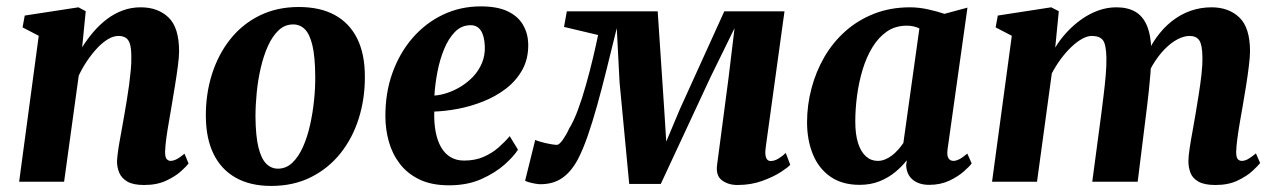

<svg xmlns="http://www.w3.org/2000/svg" viewBox="-20 -584 4099 617"><path d="M244 -432Q260.5 -458.5 280.5 -481.8Q300.5 -505 324 -522.8Q347.5 -540.5 374.5 -550.5Q401.5 -560.5 432 -560.5Q487.5 -560.5 521.5 -528Q555.5 -495.5 555.5 -419Q555.5 -401.5 551.5 -371Q547.5 -340.5 542 -307.2Q536.5 -274 532 -246.5Q528 -221.5 523 -193.8Q518 -166 514.5 -140.2Q511 -114.5 510.5 -96Q510.5 -78 516 -72.5Q521.5 -67 528 -67Q536.5 -67 546.8 -72Q557 -77 573 -90L586 -58.5Q580 -50.5 562 -34Q544 -17.5 514.2 -3.5Q484.5 10.5 443 10.5Q408 10.5 389.2 -0.5Q370.5 -11.5 363.2 -29Q356 -46.5 356 -65.5Q356.5 -77 358.8 -94.2Q361 -111.5 364.8 -132.2Q368.5 -153 372.5 -175Q376.5 -197 380 -217.5Q383.5 -238.5 387.5 -262.2Q391.5 -286 394.8 -310.5Q398 -335 400.2 -358Q402.5 -381 402 -401Q402 -427.5 397.8 -442Q393.5 -456.5 384.2 -462.5Q375 -468.5 360.5 -468.5Q344.5 -468.5 327.2 -458.2Q310 -448 293 -430Q276 -412 260.5 -389.2Q245 -366.5 233 -341L186 0H41.5L104.5 -469L52.5 -496L59.5 -534L232 -560.5L255.5 -548Z M940 -561.5Q1008.5 -561.5 1055.8 -535.8Q1103 -510 1127.8 -460.2Q1152.5 -410.5 1152.5 -338.5Q1153 -267.5 1133 -203.8Q1113 -140 1074 -91.2Q1035 -42.5 979 -14.5Q923 13.5 851.5 13.5Q784.5 13.5 737.8 -12.8Q691 -39 666.5 -88.8Q642 -138.5 641.5 -210Q641 -282 661.2 -345.8Q681.5 -409.5 720 -458Q758.5 -506.5 814.2 -534Q870 -561.5 940 -561.5ZM922 -505.5Q895.5 -505.5 875.5 -486.8Q855.5 -468 841.2 -436.5Q827 -405 818 -366.2Q809 -327.5 805 -286.8Q801 -246 801 -209Q801.5 -147 810.5 -110.5Q819.5 -74 835.5 -58Q851.5 -42 873 -42Q899.5 -42 919.2 -60.8Q939 -79.5 953.2 -111Q967.5 -142.5 976.2 -181.5Q985 -220.5 989.2 -261.5Q993.5 -302.5 993 -340Q992.5 -402.5 983.8 -438.8Q975 -475 959.5 -490.2Q944 -505.5 922 -505.5Z M1644.5 -103Q1631.5 -82 1601.5 -55.2Q1571.5 -28.5 1526.8 -8.5Q1482 11.5 1423 11.5Q1367 11.5 1328 -7.2Q1289 -26 1264.8 -57.8Q1240.5 -89.5 1229.5 -129Q1218.5 -168.5 1218.5 -209.5Q1218 -285.5 1241.2 -350Q1264.5 -414.5 1306 -462.2Q1347.5 -510 1403.5 -536.8Q1459.5 -563.5 1525 -563.5Q1578 -563.5 1611.2 -547.8Q1644.5 -532 1660.5 -504.5Q1676.5 -477 1677.5 -443.5Q1678.5 -396 1658.8 -360.2Q1639 -324.5 1606 -299.2Q1573 -274 1532.8 -258Q1492.5 -242 1451.2 -234.2Q1410 -226.5 1375.5 -225.5Q1374.5 -189.5 1380 -160.5Q1385.5 -131.5 1397.5 -110.8Q1409.5 -90 1428 -79Q1446.5 -68 1471.5 -68Q1507 -68 1534.2 -80Q1561.5 -92 1582.2 -110.2Q1603 -128.5 1618 -146.5ZM1492.5 -503Q1463 -503 1442 -481.5Q1421 -460 1407 -425.8Q1393 -391.5 1385.5 -352Q1378 -312.5 1376 -277Q1395 -278 1417.5 -285.5Q1440 -293 1461.5 -306.2Q1483 -319.5 1500.8 -338.2Q1518.5 -357 1528.8 -381.5Q1539 -406 1538 -435Q1536.5 -469.5 1525 -486.2Q1513.5 -503 1492.5 -503Z M2350 10.5Q2320 10.5 2299.8 -4.8Q2279.5 -20 2284.5 -55L2321 -332L2340.5 -493.5L2263 -335.5L2103.5 7H2002L1971 -319.5L1962 -493.5Q1945.5 -426.5 1930 -363.8Q1914.5 -301 1899.2 -246.2Q1884 -191.5 1868.5 -147Q1853 -102.5 1837 -72Q1816 -32.5 1787 -12.2Q1758 8 1716.5 8Q1709.5 8 1698.8 6Q1688 4 1678.5 1.2Q1669 -1.5 1667.5 -3.5L1700 -134.5Q1704 -132 1718.2 -128Q1732.5 -124 1747.5 -121.2Q1762.5 -118.5 1769 -118.5Q1773.5 -118.5 1778.5 -123Q1783.5 -127.5 1788.8 -135Q1794 -142.5 1799.2 -151.5Q1804.5 -160.5 1808.5 -170Q1823 -193 1837 -230.5Q1851 -268 1863.2 -311.8Q1875.5 -355.5 1885.5 -397.5Q1895.5 -439.5 1902 -471.5L1792.5 -497.5L1801.5 -547.5H2093.5L2114.5 -232.5L2121 -129L2164.5 -232.5L2307.5 -547.5H2501L2441 -113Q2438.5 -97 2439.8 -86.5Q2441 -76 2445.5 -71.2Q2450 -66.5 2456.5 -66.5Q2468.5 -66.5 2481.8 -74.5Q2495 -82.5 2505 -92.5L2519.5 -54.5Q2513.5 -47 2489.8 -31.5Q2466 -16 2429.8 -2.8Q2393.5 10.5 2350 10.5Z M3025 -104Q3022.5 -83.5 3028 -75.2Q3033.5 -67 3044 -67Q3052 -67 3062.2 -72Q3072.5 -77 3088.5 -90.5L3102.5 -59Q3096 -49.5 3077.2 -33Q3058.5 -16.5 3030.2 -3.2Q3002 10 2966 10Q2933.5 10 2913.5 -6.2Q2893.5 -22.5 2892 -52.5L2894 -69Q2879 -49.5 2857 -31.2Q2835 -13 2806.5 -1.5Q2778 10 2742.5 10Q2686 10 2648.2 -16.5Q2610.5 -43 2592 -88.8Q2573.5 -134.5 2573.5 -191Q2573.5 -246.5 2587.8 -300.2Q2602 -354 2629.2 -401Q2656.5 -448 2696.8 -483.8Q2737 -519.5 2789.2 -540Q2841.5 -560.5 2904.5 -560.5Q2932.5 -560.5 2963 -553.8Q2993.5 -547 3015 -539.5L3089 -559.5ZM2934.5 -492.5Q2926 -497 2915.8 -499.2Q2905.5 -501.5 2894 -501.5Q2857.5 -501.5 2830.2 -482.8Q2803 -464 2783.5 -432Q2764 -400 2752 -360Q2740 -320 2734.2 -277Q2728.5 -234 2728.5 -193.5Q2728.5 -152 2737.5 -124Q2746.5 -96 2762.8 -81.5Q2779 -67 2800.5 -67Q2813 -67 2824.5 -71.8Q2836 -76.5 2846.5 -84.5Q2857 -92.5 2866.2 -103Q2875.5 -113.5 2883 -124.5Z M3382.5 -548 3371 -431Q3386.5 -457 3408 -480.2Q3429.5 -503.5 3455.2 -521.8Q3481 -540 3509.2 -550.2Q3537.5 -560.5 3567.5 -560.5Q3603.5 -560.5 3628 -546.5Q3652.5 -532.5 3665.5 -502Q3678.5 -471.5 3680 -422Q3680 -414 3679.8 -405Q3679.5 -396 3678.8 -386.2Q3678 -376.5 3676.5 -367L3657 -390Q3673 -430.5 3695.2 -462Q3717.5 -493.5 3745.2 -515.5Q3773 -537.5 3805.2 -549Q3837.5 -560.5 3873.5 -560.5Q3928.5 -560.5 3962.8 -527.8Q3997 -495 3997 -419Q3997 -401.5 3993.2 -371.2Q3989.5 -341 3984.2 -307.5Q3979 -274 3974 -246.5Q3969.5 -221.5 3964.8 -193.8Q3960 -166 3956.5 -140.2Q3953 -114.5 3952.5 -96Q3952.5 -78 3957.8 -72.5Q3963 -67 3970.5 -67Q3979.5 -67 3989.5 -72.2Q3999.5 -77.5 4016 -91L4029.5 -60Q4023 -51.5 4005 -34.8Q3987 -18 3957.2 -3.8Q3927.5 10.5 3886 10.5Q3850 10.5 3831 -0.5Q3812 -11.5 3805.5 -29Q3799 -46.5 3799 -65.5Q3799 -81 3802.8 -106.2Q3806.5 -131.5 3812 -160.8Q3817.5 -190 3822 -218Q3826.5 -245.5 3831.8 -278Q3837 -310.5 3840.8 -342.5Q3844.5 -374.5 3844 -401Q3843.5 -440.5 3833.8 -454.5Q3824 -468.5 3803 -468.5Q3784 -468.5 3763 -457.2Q3742 -446 3721.8 -425Q3701.5 -404 3684.5 -375.5Q3667.5 -347 3657 -312.5L3679.5 -396.5Q3679 -374 3677 -348Q3675 -322 3672.2 -296Q3669.5 -270 3666.5 -245.5L3636 0H3490L3519 -217.5Q3522.5 -246 3526.5 -278Q3530.5 -310 3533.2 -341.5Q3536 -373 3535.5 -399Q3534.5 -442 3524 -455.2Q3513.5 -468.5 3488.5 -468.5Q3474 -468.5 3457 -459Q3440 -449.5 3422.2 -432.5Q3404.5 -415.5 3388.5 -393.8Q3372.5 -372 3360 -348L3312.5 0H3168L3231.5 -469L3179.5 -496L3186.5 -534L3358 -560.5Z"/></svg>

Font: Merriweather 36pt ExtraBold
Style: Italic
Weight: 800
Italic angle: -7.8°
Version: Version 2.101